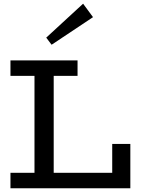

<svg xmlns="http://www.w3.org/2000/svg" viewBox="-20 -1010 764 1030"><path d="M479 -918 256.8 -770 228 -808.1 425.8 -990.2ZM582 -237.8H679.2V0H36.1V-83H165V-603H36.1V-686H396V-603H268.1V-83H582Z"/></svg>

Font: BioRhyme
Style: Regular
Weight: 400
Designer: Aoife Mooney
Foundry: Aoife Mooney Type
Version: Version 1.500;PS 001.500;hotconv 1.0.88;makeotf.lib2.5.64775